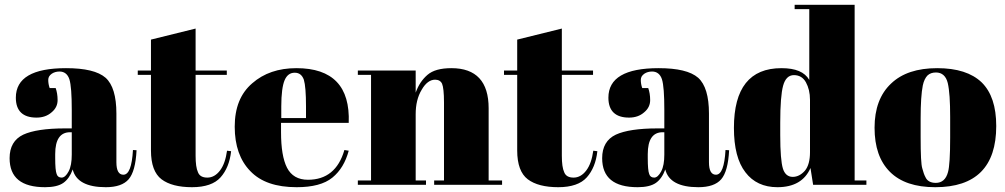

<svg xmlns="http://www.w3.org/2000/svg" viewBox="-20 -770 4189 800"><path d="M250 -235C172 -235 114 -226 77 -209C39 -191 20 -158 20 -111C20 -111 20 -111 20 -111C20 -30 69 10 168 10C168 10 168 10 168 10C201 10 227 4 244 -8C261 -20 274 -39 283 -64C283 -64 283 -64 283 -64C295 -15 341 10 421 10C421 10 421 10 421 10C465 10 497 -1 516 -23C535 -45 546 -85 549 -144C549 -144 534 -145 534 -145C534 -145 534 -145 534 -145C530 -76 517 -42 494 -42C494 -42 494 -42 494 -42C475 -42 465 -59 465 -94C465 -94 465 -297 465 -297C465 -297 465 -297 465 -297C465 -369 450 -419 420 -446C389 -473 334 -486 255 -486C255 -486 255 -486 255 -486C116 -486 46 -445 46 -363C46 -363 46 -363 46 -363C46 -308 75 -280 132 -280C132 -280 132 -280 132 -280C157 -280 178 -287 195 -302C212 -316 220 -333 220 -353C220 -372 217 -389 212 -403C212 -403 187 -403 187 -403C187 -403 187 -403 187 -403C183 -414 181 -426 181 -437C181 -448 186 -456 196 -463C205 -469 216 -472 228 -472C228 -472 228 -472 228 -472C248 -472 262 -461 269 -440C276 -418 279 -375 279 -312C279 -312 279 -235 279 -235C279 -235 250 -235 250 -235C250 -235 250 -235 250 -235ZM210 -112C210 -112 210 -128 210 -128C210 -128 210 -128 210 -128C210 -189 231 -219 272 -219C272 -219 279 -219 279 -219C279 -219 279 -126 279 -126C279 -126 279 -126 279 -126C279 -96 275 -73 266 -56C257 -39 247 -30 237 -30C226 -30 219 -35 216 -45C212 -55 210 -77 210 -112Z M609 -143C609 -85 624 -45 653 -23C682 -1 725 10 780 10C835 10 875 -4 899 -31C923 -58 938 -94 943 -140C943 -140 926 -142 926 -142C926 -142 926 -142 926 -142C921 -107 912 -80 897 -60C882 -40 864 -30 844 -30C824 -30 811 -37 805 -52C798 -67 795 -90 795 -121C795 -121 795 -458 795 -458C795 -458 925 -458 925 -458C925 -458 925 -476 925 -476C925 -476 795 -476 795 -476C795 -476 795 -651 795 -651C795 -651 609 -605 609 -605C609 -605 609 -476 609 -476C609 -476 554 -476 554 -476C554 -476 554 -458 554 -458C554 -458 609 -458 609 -458C609 -458 609 -143 609 -143C609 -143 609 -143 609 -143Z M1216 10C1216 10 1216 10 1216 10C1282 10 1332 -3 1365 -30C1398 -57 1420 -94 1433 -142C1433 -142 1415 -145 1415 -145C1415 -145 1415 -145 1415 -145C1391 -62 1340 -21 1263 -21C1263 -21 1263 -21 1263 -21C1222 -21 1193 -38 1176 -71C1159 -104 1151 -154 1151 -219C1151 -219 1151 -258 1151 -258C1151 -258 1433 -258 1433 -258C1433 -258 1433 -258 1433 -258C1439 -410 1366 -486 1215 -486C1215 -486 1215 -486 1215 -486C1140 -486 1079 -465 1031 -423C982 -381 958 -321 958 -242C958 -163 980 -101 1023 -57C1066 -12 1130 10 1216 10ZM1152 -327C1152 -327 1152 -327 1152 -327C1152 -378 1157 -415 1166 -436C1175 -457 1189 -467 1208 -467C1227 -467 1239 -457 1246 -438C1252 -418 1255 -381 1255 -327C1255 -327 1255 -278 1255 -278C1255 -278 1152 -278 1152 -278C1152 -278 1152 -327 1152 -327Z M1471 -458C1471 -458 1526 -458 1526 -458C1526 -458 1526 -18 1526 -18C1526 -18 1471 -18 1471 -18C1471 -18 1471 0 1471 0C1471 0 1755 0 1755 0C1755 0 1755 -18 1755 -18C1755 -18 1712 -18 1712 -18C1712 -18 1712 -294 1712 -294C1712 -294 1712 -294 1712 -294C1712 -334 1720 -368 1737 -396C1753 -424 1772 -438 1793 -438C1793 -438 1793 -438 1793 -438C1807 -438 1817 -432 1822 -421C1827 -409 1830 -383 1830 -343C1830 -343 1830 -18 1830 -18C1830 -18 1789 -18 1789 -18C1789 -18 1789 0 1789 0C1789 0 2072 0 2072 0C2072 0 2072 -18 2072 -18C2072 -18 2016 -18 2016 -18C2016 -18 2016 -319 2016 -319C2016 -319 2016 -319 2016 -319C2016 -430 1964 -486 1861 -486C1861 -486 1861 -486 1861 -486C1816 -486 1783 -477 1761 -458C1739 -439 1723 -415 1712 -384C1712 -384 1712 -476 1712 -476C1712 -476 1471 -476 1471 -476C1471 -476 1471 -458 1471 -458Z M2135 -143C2135 -85 2150 -45 2179 -23C2208 -1 2251 10 2306 10C2361 10 2401 -4 2425 -31C2449 -58 2464 -94 2469 -140C2469 -140 2452 -142 2452 -142C2452 -142 2452 -142 2452 -142C2447 -107 2438 -80 2423 -60C2408 -40 2390 -30 2370 -30C2350 -30 2337 -37 2331 -52C2324 -67 2321 -90 2321 -121C2321 -121 2321 -458 2321 -458C2321 -458 2451 -458 2451 -458C2451 -458 2451 -476 2451 -476C2451 -476 2321 -476 2321 -476C2321 -476 2321 -651 2321 -651C2321 -651 2135 -605 2135 -605C2135 -605 2135 -476 2135 -476C2135 -476 2080 -476 2080 -476C2080 -476 2080 -458 2080 -458C2080 -458 2135 -458 2135 -458C2135 -458 2135 -143 2135 -143C2135 -143 2135 -143 2135 -143Z M2719 -235C2641 -235 2583 -226 2546 -209C2508 -191 2489 -158 2489 -111C2489 -111 2489 -111 2489 -111C2489 -30 2538 10 2637 10C2637 10 2637 10 2637 10C2670 10 2696 4 2713 -8C2730 -20 2743 -39 2752 -64C2752 -64 2752 -64 2752 -64C2764 -15 2810 10 2890 10C2890 10 2890 10 2890 10C2934 10 2966 -1 2985 -23C3004 -45 3015 -85 3018 -144C3018 -144 3003 -145 3003 -145C3003 -145 3003 -145 3003 -145C2999 -76 2986 -42 2963 -42C2963 -42 2963 -42 2963 -42C2944 -42 2934 -59 2934 -94C2934 -94 2934 -297 2934 -297C2934 -297 2934 -297 2934 -297C2934 -369 2919 -419 2889 -446C2858 -473 2803 -486 2724 -486C2724 -486 2724 -486 2724 -486C2585 -486 2515 -445 2515 -363C2515 -363 2515 -363 2515 -363C2515 -308 2544 -280 2601 -280C2601 -280 2601 -280 2601 -280C2626 -280 2647 -287 2664 -302C2681 -316 2689 -333 2689 -353C2689 -372 2686 -389 2681 -403C2681 -403 2656 -403 2656 -403C2656 -403 2656 -403 2656 -403C2652 -414 2650 -426 2650 -437C2650 -448 2655 -456 2665 -463C2674 -469 2685 -472 2697 -472C2697 -472 2697 -472 2697 -472C2717 -472 2731 -461 2738 -440C2745 -418 2748 -375 2748 -312C2748 -312 2748 -235 2748 -235C2748 -235 2719 -235 2719 -235C2719 -235 2719 -235 2719 -235ZM2679 -112C2679 -112 2679 -128 2679 -128C2679 -128 2679 -128 2679 -128C2679 -189 2700 -219 2741 -219C2741 -219 2748 -219 2748 -219C2748 -219 2748 -126 2748 -126C2748 -126 2748 -126 2748 -126C2748 -96 2744 -73 2735 -56C2726 -39 2716 -30 2706 -30C2695 -30 2688 -35 2685 -45C2681 -55 2679 -77 2679 -112Z M3231 -207C3231 -207 3231 -259 3231 -259C3231 -259 3231 -259 3231 -259C3231 -332 3235 -384 3243 -413C3251 -442 3266 -457 3288 -457C3310 -457 3327 -447 3338 -427C3349 -407 3355 -383 3355 -354C3355 -354 3355 -136 3355 -136C3355 -136 3355 -136 3355 -136C3355 -102 3348 -76 3334 -59C3319 -42 3302 -33 3283 -33C3263 -33 3249 -45 3242 -68C3235 -91 3231 -137 3231 -207ZM3590 0C3590 0 3590 -18 3590 -18C3590 -18 3541 -18 3541 -18C3541 -18 3541 -750 3541 -750C3541 -750 3291 -750 3291 -750C3291 -750 3291 -732 3291 -732C3291 -732 3352 -732 3352 -732C3352 -732 3352 -437 3352 -437C3352 -437 3352 -437 3352 -437C3333 -470 3295 -486 3236 -486C3236 -486 3236 -486 3236 -486C3104 -486 3038 -403 3038 -237C3038 -237 3038 -237 3038 -237C3038 -155 3054 -93 3086 -52C3117 -11 3162 10 3219 10C3219 10 3219 10 3219 10C3288 10 3334 -17 3357 -70C3357 -70 3368 0 3368 0C3368 0 3590 0 3590 0Z M3939 -197C3939 -122 3936 -74 3930 -53C3930 -53 3930 -53 3930 -53C3922 -23 3905 -8 3879 -8C3879 -8 3879 -8 3879 -8C3858 -8 3843 -16 3836 -32C3836 -32 3836 -32 3836 -32C3831 -41 3827 -53 3823 -68C3818 -83 3816 -126 3816 -199C3816 -199 3816 -277 3816 -277C3816 -277 3816 -277 3816 -277C3816 -338 3819 -384 3825 -414C3825 -414 3825 -414 3825 -414C3829 -433 3836 -447 3845 -456C3854 -464 3865 -468 3880 -468C3880 -468 3880 -468 3880 -468C3905 -468 3922 -453 3929 -424C3936 -394 3939 -347 3939 -282C3939 -282 3939 -197 3939 -197C3939 -197 3939 -197 3939 -197ZM3877 10C3877 10 3877 10 3877 10C4046 10 4131 -75 4131 -245C4131 -245 4131 -245 4131 -245C4131 -326 4111 -387 4070 -427C4029 -466 3968 -486 3885 -486C3802 -486 3738 -465 3693 -422C3647 -379 3624 -317 3624 -238C3624 -158 3645 -97 3688 -54C3731 -11 3794 10 3877 10Z"/></svg>

Font: Abril Fatface Utterance
Style: Regular
Weight: 500
Designer: Veronika Burian, Jos Scaglione
Foundry: TypeTogether
Version: ""